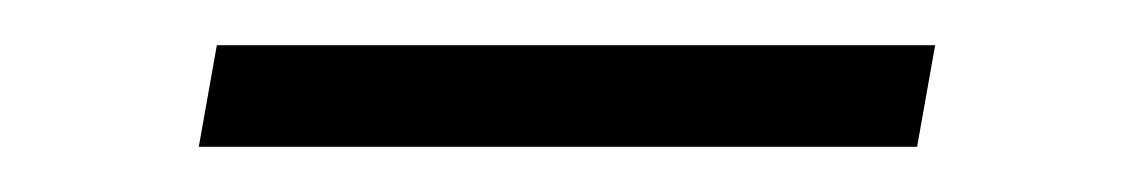

<svg xmlns="http://www.w3.org/2000/svg" viewBox="-20 -756 500 85"><path d="M68 -691H386L394 -736H76Z"/></svg>

Font: Chivo Light
Style: Italic
Weight: 300
Italic angle: -8°
Designer: Hector Gatti
Foundry: Omnibus-Type
Version: Version 1.003;PS 001.003;hotconv 1.0.70;makeotf.lib2.5.58329